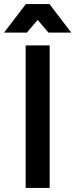

<svg xmlns="http://www.w3.org/2000/svg" viewBox="-34 -923 370 943"><path d="M151 -825 98 -763H-14L93 -903H209L316 -763H204ZM92 0V-700H210V0Z"/></svg>

Font: Montserrat-Arabic
Style: Regular
Weight: 400
Designer: Mohamed Gaber
Foundry: Kief Type Foundry
Version: Version 5.008;PS 005.008;hotconv 1.0.88;makeotf.lib2.5.64775